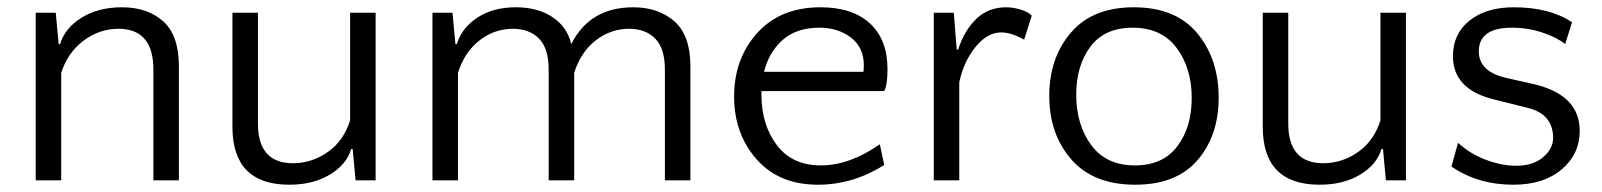

<svg xmlns="http://www.w3.org/2000/svg" viewBox="-20 -495 4398 527"><path d="M471 0H401V-304Q401 -416 305 -416Q253 -416 209.5 -383.5Q166 -351 148 -295V0H78V-460H133L141 -374H145Q158 -418 204 -446.5Q250 -475 315 -475Q385 -475 428 -436.5Q471 -398 471 -313Z M618 -460H688V-156Q688 -47 784 -47Q836 -47 880 -78Q924 -109 941 -165V-460H1011V0H956L948 -86H944Q931 -43 885 -15.5Q839 12 774 12Q618 12 618 -147Z M1556 0H1486V-304Q1486 -362 1459.5 -389Q1433 -416 1388 -416Q1337 -416 1296 -384Q1255 -352 1237 -295V0H1167V-460H1222L1230 -374H1234Q1247 -418 1290 -446.5Q1333 -475 1396 -475Q1456 -475 1496.5 -448Q1537 -421 1548 -374Q1599 -475 1718 -475Q1787 -475 1831 -436.5Q1875 -398 1875 -313V0H1805V-304Q1805 -362 1778.5 -389Q1752 -416 1707 -416Q1656 -416 1615 -384Q1574 -352 1556 -295Z M2232 -475Q2320 -475 2368 -430.5Q2416 -386 2416 -305Q2416 -262 2407 -245H2070V-235Q2070 -153 2112 -97Q2154 -41 2233 -41Q2312 -41 2395 -99L2407 -42Q2321 12 2225 12Q2118 12 2056.5 -58Q1995 -128 1995 -230Q1995 -334 2058.5 -404.5Q2122 -475 2232 -475ZM2229 -419Q2167 -419 2129 -386Q2091 -353 2077 -298H2350Q2351 -304 2351 -316Q2351 -365 2315.5 -392Q2280 -419 2229 -419Z M2812 -452 2791 -386Q2756 -406 2728 -406Q2690 -406 2657.5 -366Q2625 -326 2613 -269V0H2543V-460H2598L2606 -359H2610Q2626 -410 2659 -442.5Q2692 -475 2742 -475Q2761 -475 2782 -468.5Q2803 -462 2812 -452Z M3092 -475Q3207 -475 3266 -404Q3325 -333 3325 -227Q3325 -123 3267 -55.5Q3209 12 3096 12Q2981 12 2920.5 -57.5Q2860 -127 2860 -232Q2860 -336 2919.5 -405.5Q2979 -475 3092 -475ZM3095 -41Q3172 -41 3211.5 -93.5Q3251 -146 3251 -226Q3251 -308 3209.5 -363.5Q3168 -419 3089 -419Q3012 -419 2973 -367Q2934 -315 2934 -235Q2934 -153 2975 -97Q3016 -41 3095 -41Z M3446 -460H3516V-156Q3516 -47 3612 -47Q3664 -47 3708 -78Q3752 -109 3769 -165V-460H3839V0H3784L3776 -86H3772Q3759 -43 3713 -15.5Q3667 12 3602 12Q3446 12 3446 -147Z M4130 -419Q4039 -419 4039 -354Q4039 -298 4115 -281L4186 -265Q4316 -236 4316 -136Q4316 -72 4266.5 -30Q4217 12 4134 12Q4036 12 3964 -38L3982 -103Q4016 -72 4059.5 -56Q4103 -40 4141 -40Q4188 -40 4215.5 -63.5Q4243 -87 4243 -116Q4243 -182 4173 -199L4077 -223Q3968 -251 3968 -341Q3968 -402 4013.5 -438.5Q4059 -475 4135 -475Q4233 -475 4295 -434L4276 -374Q4254 -392 4214 -405.5Q4174 -419 4130 -419Z"/></svg>

Font: Quattrocento Sans
Style: Regular
Weight: 400
Designer: Pablo Impallari
Foundry: Pablo Impallari, Igino Marini, Brenda Gallo
Version: Version 2.000